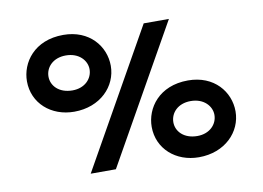

<svg xmlns="http://www.w3.org/2000/svg" viewBox="-73 -774 1228 898"><g transform="rotate(-10 540.5 -325.0)"><path d="M266.1 -298.8C390.6 -298.8 471.2 -383.8 471.2 -481C471.2 -573.7 400.9 -661.6 276.9 -661.6C138.7 -661.6 72.3 -565.4 72.3 -477.1C72.3 -373 156.2 -298.8 266.1 -298.8ZM291 0H410.6L776.9 -649.4H657.2ZM275.4 -398.4C210.9 -398.4 175.3 -438 175.3 -481C175.3 -524.9 210.4 -564.9 272 -564.9C335.4 -564.9 370.6 -522.9 370.6 -482.4C370.6 -437.5 334 -398.4 275.4 -398.4ZM609.9 -166C609.9 -62 693.8 12.2 803.7 12.2C928.2 12.2 1008.8 -72.8 1008.8 -169.9C1008.8 -262.7 938.5 -350.6 814.5 -350.6C676.3 -350.6 609.9 -254.4 609.9 -166ZM713.4 -169.4C713.4 -213.4 748.5 -253.4 810.1 -253.4C873.5 -253.4 908.7 -211.4 908.7 -170.9C908.7 -126 872.1 -86.9 813.5 -86.9C749 -86.9 713.4 -126.5 713.4 -169.4Z"/></g></svg>

Font: HammersmithOne
Style: Regular
Weight: 400
Designer: Nicole Fally
Foundry: Nicole Fally
Version: Version 1.003